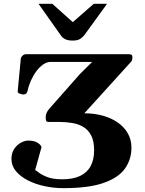

<svg xmlns="http://www.w3.org/2000/svg" viewBox="-20 -977 760 1007"><path d="M312.5 9.8Q262.7 9.8 214.4 -0.5Q166 -10.7 126.7 -30.8Q87.4 -50.8 63.7 -79.1Q40 -107.4 40 -143.1Q40 -174.8 54.7 -196.3Q69.3 -217.8 89.8 -228.8Q110.4 -239.7 127.9 -239.7Q158.2 -239.7 176.5 -228.5Q194.8 -217.3 197.8 -205.6L164.1 -84Q167 -85.4 181.4 -73.5Q195.8 -61.5 226.1 -49.1Q256.3 -36.6 306.2 -36.6Q362.8 -36.6 399.9 -54.2Q437 -71.8 455.3 -105.7Q473.6 -139.6 473.6 -189Q473.6 -236.8 458.3 -266.4Q442.9 -295.9 417 -311.3Q391.1 -326.7 358.6 -332Q326.2 -337.4 292.5 -337.4H234.4Q226.1 -337.4 222.9 -341.8Q219.7 -346.2 219.7 -364.7Q219.7 -374.5 224.6 -385.3Q229.5 -396 237.8 -405.8L398.9 -588.4L463.4 -652.3H245.1Q226.1 -652.3 206.8 -639.2Q187.5 -626 170.9 -603.8Q154.3 -581.5 142.1 -554.2Q129.9 -526.9 124 -499Q120.6 -481.4 102.1 -481.4Q95.7 -481.4 84 -485.6Q72.3 -489.7 72.8 -498L89.4 -672.9Q99.6 -692.9 117.2 -692.9H656.7Q663.6 -692.9 668.9 -689.9Q674.3 -687 674.3 -680.2V-672.9Q674.3 -668.9 673.1 -663.6Q671.9 -658.2 668.5 -654.3L422.4 -382.8Q473.6 -382.8 518.3 -370.6Q563 -358.4 596.9 -335Q630.9 -311.5 650.1 -278.1Q669.4 -244.6 669.4 -202.6Q669.4 -141.1 635.7 -93.3Q602.1 -45.4 523.9 -17.8Q445.8 9.8 312.5 9.8ZM361.8 -764.2Q336.9 -764.2 322.5 -771.2Q308.1 -778.3 300.8 -789.1L182.1 -957H254.4L361.8 -860.8L471.7 -957H541.5L422.9 -793.5Q414.6 -782.2 400.9 -773.2Q387.2 -764.2 361.8 -764.2Z"/></svg>

Font: Gelasio
Style: Bold
Weight: 700
Designer: Eben Sorkin
Foundry: Eben Sorkin
Version: Version 1.008